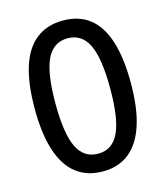

<svg xmlns="http://www.w3.org/2000/svg" viewBox="-109 -797 766 889"><g transform="rotate(-15 274.5 -352.5)"><path d="M275 9Q199 9 147.5 -31.5Q96 -72 70 -152.5Q44 -233 44 -352Q44 -473 69.5 -553Q95 -633 147 -673.5Q199 -714 275 -714Q352 -714 403 -674Q454 -634 479.5 -553.5Q505 -473 505 -354Q505 -234 479 -153.5Q453 -73 402 -32Q351 9 275 9ZM275 -76Q343 -76 374.5 -142Q406 -208 406 -354Q406 -498 374.5 -563.5Q343 -629 275 -629Q207 -629 175 -563.5Q143 -498 143 -353Q143 -208 174.5 -142Q206 -76 275 -76Z"/></g></svg>

Font: Nunito Sans 10pt SemiCondensed SemiBold
Style: Regular
Weight: 600
Width: 4
Designer: Vernon Adams
Foundry: Vernon Adams
Version: Version 3.101;gftools[0.9.27]